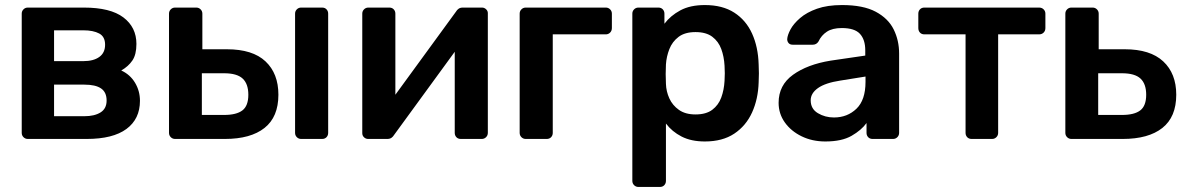

<svg xmlns="http://www.w3.org/2000/svg" viewBox="-20 -550 4701 760"><path d="M90 0Q80 0 73 -7Q66 -14 66 -24V-496Q66 -506 73 -513Q80 -520 90 -520H312Q417 -520 468.5 -481Q520 -442 520 -376Q520 -334 504 -310.5Q488 -287 460 -271Q495 -255 514.5 -222.5Q534 -190 534 -151Q534 -79 480.5 -39.5Q427 0 323 0ZM194 -308H310Q350 -308 373 -324.5Q396 -341 396 -373Q396 -405 372.5 -417.5Q349 -430 310 -430H194ZM194 -90H314Q354 -90 378 -105Q402 -120 402 -152Q402 -185 380 -200Q358 -215 314 -215H194Z M673 0Q663 0 656 -7Q649 -14 649 -24V-496Q649 -506 656 -513Q663 -520 673 -520H757Q767 -520 774 -513Q781 -506 781 -496V-355H878Q980 -355 1031 -307Q1082 -259 1082 -175Q1082 -87 1027 -43.5Q972 0 870 0ZM1172 0Q1162 0 1155 -7Q1148 -14 1148 -24V-496Q1148 -506 1155 -513Q1162 -520 1172 -520H1255Q1266 -520 1272.5 -513Q1279 -506 1279 -496V-24Q1279 -14 1272.5 -7Q1266 0 1255 0ZM779 -95H867Q916 -95 939.5 -113Q963 -131 963 -175Q963 -218 940.5 -239Q918 -260 867 -260H779Z M1437 0Q1428 0 1421 -6.5Q1414 -13 1414 -23V-496Q1414 -506 1421 -513Q1428 -520 1438 -520H1521Q1532 -520 1538.5 -513Q1545 -506 1545 -496V-175L1785 -504Q1789 -511 1795.5 -515.5Q1802 -520 1812 -520H1888Q1897 -520 1904 -513.5Q1911 -507 1911 -498V-24Q1911 -14 1904 -7Q1897 0 1887 0H1804Q1793 0 1786.5 -7Q1780 -14 1780 -24V-345L1540 -16Q1536 -9 1529.5 -4.5Q1523 0 1513 0Z M2061 0Q2051 0 2044 -7Q2037 -14 2037 -24V-496Q2037 -506 2044 -513Q2051 -520 2061 -520H2378Q2388 -520 2395 -513Q2402 -506 2402 -496V-439Q2402 -428 2395 -421Q2388 -414 2378 -414H2168V-24Q2168 -14 2161.5 -7Q2155 0 2144 0Z M2507 190Q2497 190 2490 183Q2483 176 2483 166V-496Q2483 -506 2490 -513Q2497 -520 2507 -520H2586Q2597 -520 2603.5 -513Q2610 -506 2610 -496V-456Q2634 -488 2673 -509Q2712 -530 2770 -530Q2840 -530 2886.5 -500Q2933 -470 2957 -417Q2981 -364 2983 -295Q2985 -260 2983 -224Q2981 -158 2957 -105Q2933 -52 2886.5 -21Q2840 10 2770 10Q2716 10 2678 -9.5Q2640 -29 2616 -61V166Q2616 176 2609.5 183Q2603 190 2592 190ZM2733 -97Q2775 -97 2799.5 -115.5Q2824 -134 2835 -164Q2846 -194 2848 -230Q2850 -260 2848 -290Q2846 -326 2835 -356Q2824 -386 2799.5 -404.5Q2775 -423 2733 -423Q2691 -423 2666 -404Q2641 -385 2629.5 -355.5Q2618 -326 2616 -295Q2614 -257 2616 -218Q2617 -188 2629.5 -160.5Q2642 -133 2667.5 -115Q2693 -97 2733 -97Z M3247 10Q3195 10 3153 -10.5Q3111 -31 3086.5 -65.5Q3062 -100 3062 -143Q3062 -213 3119 -254Q3176 -295 3268 -310L3405 -330V-351Q3405 -393 3384 -416Q3363 -439 3312 -439Q3275 -439 3253 -424.5Q3231 -410 3220 -386Q3212 -373 3197 -373H3118Q3107 -373 3101.5 -379.5Q3096 -386 3096 -395Q3097 -411 3109 -433.5Q3121 -456 3147 -478.5Q3173 -501 3214 -515.5Q3255 -530 3313 -530Q3397 -530 3446.5 -503.5Q3496 -477 3517.5 -433.5Q3539 -390 3539 -338V-24Q3539 -14 3532 -7Q3525 0 3515 0H3434Q3423 0 3416.5 -7Q3410 -14 3410 -24V-63Q3390 -35 3351 -12.5Q3312 10 3247 10ZM3281 -85Q3334 -85 3370 -119.5Q3406 -154 3406 -226V-247L3306 -231Q3247 -222 3218 -201.5Q3189 -181 3189 -153Q3189 -119 3217.5 -102Q3246 -85 3281 -85Z M3826 0Q3815 0 3808.5 -7Q3802 -14 3802 -24V-414H3639Q3628 -414 3621.5 -421Q3615 -428 3615 -439V-496Q3615 -506 3621.5 -513Q3628 -520 3639 -520H4093Q4104 -520 4111 -513Q4118 -506 4118 -496V-439Q4118 -428 4111 -421Q4104 -414 4093 -414H3931V-24Q3931 -14 3924 -7Q3917 0 3907 0Z M4221 0Q4211 0 4204 -7Q4197 -14 4197 -24V-496Q4197 -506 4204 -513Q4211 -520 4221 -520H4305Q4315 -520 4322 -513Q4329 -506 4329 -496V-355H4432Q4533 -355 4584.5 -307Q4636 -259 4636 -175Q4636 -87 4581 -43.5Q4526 0 4424 0ZM4327 -95H4421Q4470 -95 4493.5 -113Q4517 -131 4517 -175Q4517 -218 4494.5 -239Q4472 -260 4421 -260H4327Z"/></svg>

Font: Rubik Medium
Style: Regular
Weight: 500
Designer: Hubert and Fischer
Foundry: Hubert and Fischer
Version: Version 2.300; ttfautohint (v1.8.4.7-5d5b);gftools[0.9.30]